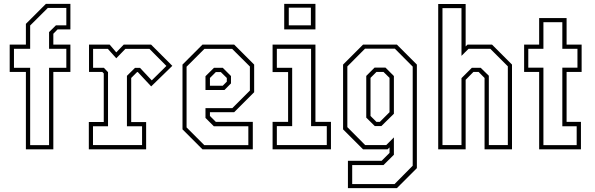

<svg xmlns="http://www.w3.org/2000/svg" viewBox="-20 -770 3066 990"><path d="M113.5 0V-399H30V-540H113.5V-647L216.5 -750H343V-618.5H277L255 -596V-540H343V-399H255V0ZM135.5 -21.5H233V-420.5H322V-518.5H233V-604.5L268.5 -639.5H322V-729H226.5L135.5 -638.5V-518.5H52V-420.5H135.5Z M438 0V-141H515V-391.5L507.5 -399H439V-540H545.5L579.5 -500L618 -540H759L868.5 -430.5L759.5 -324.5L690.5 -398.5H687L656.5 -368V-140.5H733.5V0ZM459.5 -22H712.5V-119H634.5V-379L676 -420H702L762.5 -355.5L838 -430L750.5 -518H626.5L579.5 -469.5L536 -518H460V-420.5H515.5L537 -398V-119H459.5Z M1187.5 -540 1290.5 -437V-294.5L1187.5 -191.5H1062.5V-172L1093 -141.5H1283.5V0H1024L921 -103V-437L1024 -540ZM1177 -518H1034L942 -426V-113L1033.5 -21.5H1260.5V-119H1082.5L1039.5 -162V-212.5H1178L1268.5 -303V-427ZM1128.5 -420.5 1171 -378V-340L1137.5 -306H1039.5V-377L1083.5 -420.5ZM1118.5 -398.5H1093L1062.5 -368V-328H1128.5L1149.5 -349V-368Z M1445.5 -618.5V-750H1606.5V-618.5ZM1469 -639.5H1583V-730.5H1469ZM1385.5 0V-141.5H1465.5V-398.5H1385.5V-540H1606.5V-141.5H1686.5V0ZM1407.5 -22H1665V-119.5H1584V-518.5H1407.5V-420.5H1486.5V-119.5H1407.5Z M1774 200V59H1948L1988.5 18.5V-10L1978.5 0H1852L1749 -103V-437L1852 -540H2026.5L2129.5 -437V97L2026.5 200ZM1796 179H2014.5L2108 84.5V-426.5L2016 -519H1862L1771 -427.5V-114.5L1863 -22H1971.5L2011 -61.5V28L1957.5 81H1796ZM1912.5 -120 1868.5 -163.5V-378.5L1911.5 -421.5H1967.5L2011 -378V-183.5L1946.5 -120ZM1921 -141.5H1938.5L1988.5 -191.5V-368.5L1957.5 -399H1921L1890.5 -368.5V-172Z M2239.5 0V-749.5H2381V-530.5L2390.5 -540H2517L2620 -437V0H2478.5V-368L2448 -399H2421L2381 -358.5V0ZM2261.5 -22H2359.5V-367L2413 -420.5H2458.5L2500.5 -379.5V-22H2598.5V-428L2508 -518.5H2396L2359.5 -482V-728H2261.5Z M2760 0V-399H2682.5V-540H2760V-677H2901.5V-540H2979V-399H2901.5V-141.5H2975.5V0ZM2782 -21.5H2953.5V-119H2879.5V-421H2957.5V-518.5H2879.5V-655.5H2782V-518.5H2704V-421H2782Z"/></svg>

Font: Tourney Condensed ExtraLight
Style: Regular
Weight: 200
Width: 3
Designer: Tyler Finck
Foundry: Etcetera Type Co
Version: Version 1.010; ttfautohint (v1.8.3)